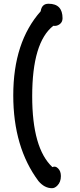

<svg xmlns="http://www.w3.org/2000/svg" viewBox="-20 -790 423 1009"><path d="M235.4 -770.3Q308.7 -770.3 308.7 -693.8Q308.7 -672.8 291.8 -661.5Q277.4 -651.8 260 -654.4Q149.2 -567.2 149.2 -284.6Q149.2 -10.8 255.4 88.2Q271.3 80.5 285.6 95.4Q300 109.7 300 135.4Q300 166.7 281.5 185.1Q268.2 199 253.3 199Q213.8 199 182.1 161.5Q49.7 -15.9 49.7 -289.2Q49.7 -568.7 193.8 -730.8Q199.5 -770.3 234.4 -770.3Z"/></svg>

Font: Myanmar Handwriting
Style: Regular
Weight: 400
Designer: Khon Soe Zaw Thu
Foundry: PaOh Unicode khonsoezawthu@gmail.com and @hotmail.com
Version: Version 1.30 November 9, 2016